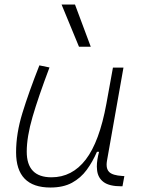

<svg xmlns="http://www.w3.org/2000/svg" viewBox="-20 -815 626 845"><path d="M327.6 -609.4 251 -794.9H310.1L379.4 -609.4ZM201.7 10.3Q50.8 10.3 50.8 -145Q50.8 -227.1 78.6 -317.6Q106.4 -408.2 153.3 -527.3L197.8 -518.1Q148.9 -388.7 123.3 -300.8Q97.7 -212.9 97.7 -147.5Q97.7 -34.7 206.5 -34.7Q297.4 -34.7 357.4 -112.8Q417.5 -190.9 448.2 -358.4L477.1 -517.6H523.4L450.7 -106.9Q449.2 -97.7 449.2 -89.8Q449.2 -69.3 460.4 -58.1Q475.6 -43 518.6 -40.5L527.3 -40L519 4.9H513.7Q460.9 4.9 435.8 -13.9Q410.6 -32.7 407.2 -66.9Q406.2 -74.2 406.2 -82Q406.2 -110.8 416 -147H406.7Q387.7 -103 361.6 -67.4Q335.4 -31.7 296.9 -10.7Q258.3 10.3 201.7 10.3Z"/></svg>

Font: CaskaydiaCove NFP ExtraLight
Style: Italic
Weight: 200
Italic angle: -10°
Designer: Aaron Bell
Foundry: Saja Typeworks
Version: Version 2111.001; VTT 6.35;Nerd Fonts 3.1.1